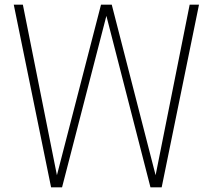

<svg xmlns="http://www.w3.org/2000/svg" viewBox="-20 -800 912 823"><path d="M673 3H625L436 -732L246 3H199L39 -780H78L224 -49L413 -780H459L647 -49L793 -780H833Z"/></svg>

Font: Tanohe Sans ExtraLight
Style: Regular
Weight: 250
Designer: Village Type and Design LLC & Cristiano Sobral
Foundry: Cooper Hewitt Smithsonian Design Museum
Version: Version 1.00;September 29, 2021;FontCreator 13.0.0.2655 64-b